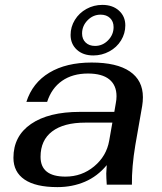

<svg xmlns="http://www.w3.org/2000/svg" viewBox="-20 -756 665 786"><path d="M35 -110Q35 -199 107 -248.5Q179 -298 307 -298H448L454 -333Q457 -348 457 -362Q457 -407 427.5 -431Q398 -455 340 -455Q277 -455 234 -425Q191 -395 173 -339H88Q113 -417 182 -458.5Q251 -500 355 -500Q458 -500 511.5 -463.5Q565 -427 565 -358Q565 -340 562 -322L534 -162Q519 -72 520 0H417Q415 -30 415 -46Q415 -56 417 -80Q379 -34 327.5 -12Q276 10 215 10Q126 10 80.5 -21Q35 -52 35 -110ZM427 -180 440 -254H329Q241 -254 193.5 -218Q146 -182 146 -114Q146 -33 248 -33Q315 -33 365.5 -75Q416 -117 427 -180ZM269 -613Q269 -646 286.5 -674.5Q304 -703 334 -719.5Q364 -736 399 -736Q441 -736 467 -712.5Q493 -689 493 -652Q493 -619 475.5 -590.5Q458 -562 427.5 -545.5Q397 -529 362 -529Q320 -529 294.5 -552.5Q269 -576 269 -613ZM445 -645Q445 -668 430.5 -682Q416 -696 392 -696Q361 -696 338.5 -673Q316 -650 316 -619Q316 -596 330.5 -582Q345 -568 369 -568Q400 -568 422.5 -591Q445 -614 445 -645Z"/></svg>

Font: Fahkwang Medium
Style: Italic
Weight: 500
Italic angle: -10°
Version: Version 1.000; ttfautohint (v1.6)